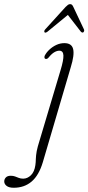

<svg xmlns="http://www.w3.org/2000/svg" viewBox="-150 -658 426 928"><path d="M192 -333 57 126Q38 189.5 2.8 219.5Q-32.5 249.5 -83.5 249.5Q-106.5 249.5 -118 240.5Q-129.5 231.5 -129.5 219Q-129.5 208 -121.8 199.8Q-114 191.5 -98 191.5Q-86.5 191.5 -77.5 194.8Q-68.5 198 -59.2 201.8Q-50 205.5 -38 205.5Q-17.5 205.5 -0.5 189Q16.5 172.5 21 140Q22 133.5 22.5 126Q23 118.5 23.2 110.2Q23.5 102 24.5 92.5Q25.5 83 27.5 72.2Q29.5 61.5 33 49L142.5 -318Q157.5 -367 156.5 -390Q155.5 -413 136.5 -413Q125.5 -413 112.5 -405.5Q99.5 -398 84.5 -379.5Q80.5 -375 77 -373.8Q73.5 -372.5 69.5 -373.5Q66 -374.5 65 -378.8Q64 -383 66 -388.5Q74 -404.5 88.8 -418.2Q103.5 -432 122.2 -440.8Q141 -449.5 161 -449.5Q196.5 -449.5 203.5 -421Q210.5 -392.5 192 -333ZM183.7 -590.5H174.4L240.7 -505Q243.6 -502 246.8 -501Q250 -500 253 -502Q255.5 -504.5 256.6 -508.2Q257.7 -512 255.5 -516.5L204.5 -624.5Q201.6 -631 198.2 -634.5Q194.8 -638 188.8 -638Q183.3 -638 178.4 -634.5Q173.5 -631 167.1 -624.5L69 -516.5Q65.1 -512.5 64.3 -508.5Q63.4 -504.5 65.1 -502Q67.3 -499.5 71.1 -500.5Q74.9 -501.5 79.6 -505Z"/></svg>

Font: Fraunces 72pt Soft Wonky ExtraLight
Style: Italic
Weight: 250
Italic angle: -16°
Version: Version 1.000;[b76b70a41]